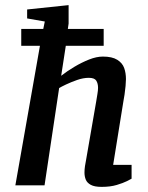

<svg xmlns="http://www.w3.org/2000/svg" viewBox="-20 -724 580 750"><path d="M377 6Q349 6 334.5 -2Q320 -10 315 -22.5Q310 -35 310 -50Q310 -62 312 -75.5Q314 -89 316 -98L356 -329Q358 -342 360.5 -356.5Q363 -371 363 -381Q363 -398 356 -409Q349 -420 327 -420Q305 -420 281 -411.5Q257 -403 238 -394Q219 -385 211 -380L154 0H40L136 -545H63V-611H149L155 -640L86 -652V-687L248 -704V-632L245 -611H385V-545H237L219 -428Q242 -446 270.5 -463Q299 -480 328 -491.5Q357 -503 382 -503Q418 -503 438 -490.5Q458 -478 465 -458.5Q472 -439 472 -415Q472 -405 470.5 -388Q469 -371 466.5 -354.5Q464 -338 462 -328L422 -80H494V-26Q491 -24 476 -16.5Q461 -9 436 -1.5Q411 6 377 6Z"/></svg>

Font: Faustina Light SemiBold
Style: Italic
Weight: 600
Italic angle: -8°
Version: Version 1.200